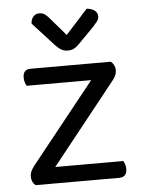

<svg xmlns="http://www.w3.org/2000/svg" viewBox="-50 -721 570 762"><g transform="rotate(-5 234.5 -340.0)"><path d="M61 0Q45 -13 45 -35Q45 -47 50 -57.5Q55 -68 63 -78L317 -396H60Q57 -401 54 -409.5Q51 -418 51 -429Q51 -462 81 -462H401Q418 -448 418 -426Q418 -406 399 -384L145 -65H416Q419 -60 422 -52Q425 -44 425 -33Q425 0 394 0ZM236 -583 324 -680Q344 -678 355.5 -669Q367 -660 367 -646Q367 -635 360 -626Q353 -617 342 -605L279 -541Q269 -531 259 -526Q249 -521 235 -521Q221 -521 209.5 -527.5Q198 -534 186 -547L101 -640Q101 -655 110 -666.5Q119 -678 134 -678Q147 -678 155.5 -672.5Q164 -667 175 -654Z"/></g></svg>

Font: Baloo 2 Latin
Style: Regular
Weight: 400
Designer: Sarang Kulkarni and Ek Type
Foundry: Ek Type
Version: Version 1.001